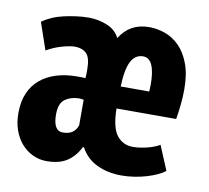

<svg xmlns="http://www.w3.org/2000/svg" viewBox="-64 -585 729 669"><g transform="rotate(10 300.0 -251.0)"><path d="M179 -100Q220 -100 231 -135V-225Q226 -226 222 -226.5Q218 -227 213 -227Q184 -226 164.5 -211.5Q145 -197 145 -158Q145 -100 179 -100ZM257 -62Q240 -28 212.5 -10Q185 8 140 8Q114 8 91 -3Q68 -14 51 -33.5Q34 -53 24.5 -80Q15 -107 15 -140Q15 -181 28 -211Q41 -241 65 -261Q89 -281 122 -291Q155 -301 194 -301Q201 -301 209 -301Q217 -301 224 -300Q225 -308 225 -316Q225 -324 225 -331Q225 -373 210 -387.5Q195 -402 169 -402Q160 -402 147 -399.5Q134 -397 120.5 -393Q107 -389 93.5 -383Q80 -377 70 -371L37 -467Q51 -477 70 -485.5Q89 -494 111 -499Q133 -504 155.5 -507Q178 -510 199 -510Q233 -510 264 -497.5Q295 -485 309 -457Q344 -514 412 -514Q441 -514 469 -504Q497 -494 519.5 -471.5Q542 -449 556 -412Q570 -375 570 -322Q570 -293 567 -265.5Q564 -238 560 -215H349Q350 -147 371.5 -120Q393 -93 428 -93Q440 -93 454 -95Q468 -97 481 -100.5Q494 -104 505 -108.5Q516 -113 522 -117L558 -31Q547 -22 530.5 -14.5Q514 -7 494 -1Q474 5 451 8.5Q428 12 406 12Q358 12 319.5 -6Q281 -24 261 -62ZM409 -410Q381 -410 366.5 -382Q352 -354 350 -293H451Q451 -298 451.5 -305Q452 -312 452 -317Q452 -362 441.5 -386Q431 -410 409 -410Z"/></g></svg>

Font: PT Mono
Style: Bold
Weight: 700
Monospace: yes
Designer: A.Korolkova, I.Chaeva
Foundry: ParaType Ltd
Version: Version 1.000 OFL